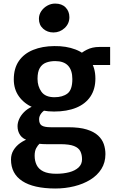

<svg xmlns="http://www.w3.org/2000/svg" viewBox="-20 -828 664 1100"><path d="M296 252Q172 251.5 107.5 209.2Q43 167 43 86Q43 56 57.5 32.2Q72 8.5 95.5 -8.2Q119 -25 146.5 -34L229.5 -25Q220 -17 208.2 -6.5Q196.5 4 187.5 20.8Q178.5 37.5 178.5 64Q178.5 94 190 117.5Q201.5 141 228.5 154.2Q255.5 167.5 302.5 167.5Q343 167.5 376.5 158.8Q410 150 430 131.5Q450 113 450 84.5Q450 58 440.2 38.5Q430.5 19 403.8 8.5Q377 -2 325 -2H245Q222.5 -2 205.8 -4.2Q189 -6.5 173.5 -10Q165 -12 160.8 -15.2Q156.5 -18.5 147.5 -20.5Q110 -32 95.2 -54.2Q80.5 -76.5 80.5 -105Q80.5 -124.5 89.5 -145.2Q98.5 -166 117.5 -185.5Q136.5 -205 167.5 -219L248.5 -202.5Q229 -195 216.5 -178.8Q204 -162.5 204 -145Q204 -118.5 219.2 -108.8Q234.5 -99 271 -99H371Q436 -99 477.5 -86Q519 -73 542.2 -51.2Q565.5 -29.5 574.8 -2Q584 25.5 584 55Q584 103 561 139.8Q538 176.5 497.5 201.5Q457 226.5 405.2 239.2Q353.5 252 296 252ZM289.5 -189Q222.5 -189 170.5 -211.5Q118.5 -234 88.8 -275.2Q59 -316.5 59 -373Q59 -436.5 88.2 -478.8Q117.5 -521 170 -542.2Q222.5 -563.5 291 -564Q359 -565 412.5 -544.5Q466 -524 496.2 -482.5Q526.5 -441 526.5 -378Q526.5 -317 498 -274.8Q469.5 -232.5 416.5 -210.8Q363.5 -189 289.5 -189ZM292 -271Q338.5 -271 366.5 -292.2Q394.5 -313.5 394.5 -375Q394.5 -425.5 370 -451.8Q345.5 -478 296 -478Q267 -478 244 -469.2Q221 -460.5 208 -438.5Q195 -416.5 195 -376.5Q195 -333.5 217.5 -302.2Q240 -271 292 -271ZM462.5 -455.5 436 -513.5Q446 -527 477.2 -543Q508.5 -559 549 -559H611V-455.5ZM286 -642Q251.5 -642 227.2 -663.5Q203 -685 203 -720Q203 -744 216.2 -763.8Q229.5 -783.5 250.8 -795.5Q272 -807.5 296 -807.5Q334.5 -807.5 356 -785.2Q377.5 -763 377.5 -729.5Q377.5 -692.5 350.2 -667.2Q323 -642 286 -642Z"/></svg>

Font: Merriweather Sans SemiBold
Style: Regular
Weight: 600
Designer: Eben Sorkin
Foundry: Eben Sorkin
Version: Version 2.001